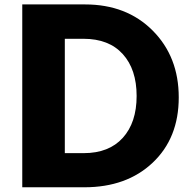

<svg xmlns="http://www.w3.org/2000/svg" viewBox="-20 -792 852 846"><path d="M78.1 33.2V-772.5H354.5Q538.1 -772.5 652.8 -657.2Q767.6 -542 767.6 -362.8Q767.6 -183.6 652.8 -75.2Q538.1 33.2 351.6 33.2ZM265.6 -117.2H348.6Q460 -117.2 521 -184.6Q582 -252 582 -369.1Q582 -486.3 521 -553.7Q460 -621.1 347.7 -621.1H265.6Z"/></svg>

Font: GenEi M Gothic v2 Heavy
Style: Regular
Weight: 800
Version: Version 2.0